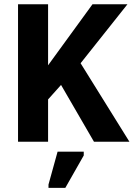

<svg xmlns="http://www.w3.org/2000/svg" viewBox="-20 -679 640 920"><path d="M430.2 0 272.5 -272 210.4 -202.6V0H66.4V-658.7H210.4V-366.2L423.3 -658.7H590.8L366.2 -376L600.1 0ZM212.4 221.2V205.1L255.9 47.9H381.3V65.9L293 221.2Z"/></svg>

Font: Liberation Mono
Style: Bold
Weight: 700
Monospace: yes
Designer: Steve Matteson
Foundry: Ascender Corporation
Version: Version 2.1.5